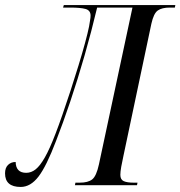

<svg xmlns="http://www.w3.org/2000/svg" viewBox="-69 -734 715 761"><path d="M13 7Q-49 7 -49 -47Q-49 -69 -37 -80.5Q-25 -92 -7 -92Q-6 -49 35 -49Q55 -49 72.5 -63Q90 -77 109 -110.5Q128 -144 151 -204Q163 -235 178.5 -279.5Q194 -324 210.5 -374.5Q227 -425 242 -474Q257 -523 268 -563.5Q279 -604 284 -629Q286 -643 288 -653.5Q290 -664 290 -672Q290 -693 270 -698.5Q250 -704 209 -704H181L184 -714H626L624 -704H604Q573 -704 556.5 -692.5Q540 -681 531 -640L420 -115Q415 -93 411.5 -73Q408 -53 408 -41Q408 -22 421.5 -16Q435 -10 461 -10H476L474 0H228L230 -10H247Q280 -10 296.5 -23Q313 -36 323 -82L456 -704H316Q294 -611 266.5 -515Q239 -419 209.5 -331.5Q180 -244 153 -175Q115 -75 83.5 -34Q52 7 13 7Z"/></svg>

Font: Noto Serif Display ExtraCondensed
Style: Italic
Weight: 400
Width: 2
Italic angle: -12°
Designer: Monotype Design Team
Foundry: Monotype Imaging Inc.
Version: Version 2.009